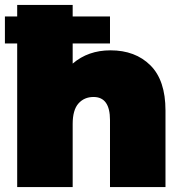

<svg xmlns="http://www.w3.org/2000/svg" viewBox="-20 -762 742 782"><path d="M654 -312V0H428V-273Q428 -367 361 -367Q323 -367 299.5 -340.5Q276 -314 276 -257V0H50V-742H276V-503Q339 -557 430 -557Q531 -557 592.5 -496Q654 -435 654 -312ZM0 -695H428V-585H0Z"/></svg>

Font: Montserrat Alternates Black
Style: Regular
Weight: 900
Designer: Julieta Ulanovsky
Foundry: Julieta Ulanovsky
Version: Version 7.200